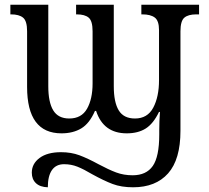

<svg xmlns="http://www.w3.org/2000/svg" viewBox="-20 -556 889 815"><path d="M115 177Q115 139 148 114.5Q181 90 239 90Q282 90 317 103Q352 116 398 141Q441 164 473 176Q505 188 543 188Q601 188 628.5 148.5Q656 109 656 15V-2Q656 -42 659 -81H655Q631 -31 598.5 -10.5Q566 10 518 10Q419 10 388 -85H383Q360 -32 325 -11Q290 10 241 10Q95 10 95 -187V-423Q95 -467 78 -481Q61 -495 27 -495H24V-536H185V-190Q185 -122 206 -87.5Q227 -53 274 -53Q326 -53 349.5 -94.5Q373 -136 373 -202V-423Q373 -467 356.5 -481Q340 -495 306 -495H303V-536H463V-190Q463 -122 484 -87.5Q505 -53 553 -53Q606 -53 630.5 -99Q655 -145 655 -216V-428Q655 -468 637 -481.5Q619 -495 584 -495H580V-536H825V-495H813Q779 -495 762.5 -481Q746 -467 746 -423V-1Q746 121 693.5 180Q641 239 545 239Q495 239 458 225Q421 211 372 184Q335 162 308.5 151.5Q282 141 252 141Q218 141 200.5 166Q183 191 183 239Q150 238 132.5 221.5Q115 205 115 177Z"/></svg>

Font: Noto Serif Narrow
Style: Regular
Weight: 400
Width: 4
Designer: Monotype Design Team
Foundry: Monotype Imaging Inc.
Version: Version 1.001